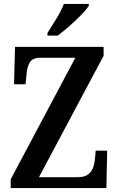

<svg xmlns="http://www.w3.org/2000/svg" viewBox="-20 -951 599 971"><path d="M34 0V-44L361 -659H185Q144 -659 130 -634.5Q116 -610 114 -573L109 -525H51L56 -714H504V-669L177 -55H373Q407 -55 424.5 -68Q442 -81 450 -101.5Q458 -122 460 -146L464 -189H522L518 0ZM220 -784Q241 -817 265.5 -857Q290 -897 303 -931H429V-921Q418 -904 391 -876Q364 -848 331.5 -819.5Q299 -791 272 -771H220Z"/></svg>

Font: Noto Serif Myanmar Cond SemBd
Style: Regular
Weight: 600
Width: 3
Designer: Ben Mitchell and the Monotype Design Team
Foundry: Monotype Imaging Inc.
Version: Version 2.106; ttfautohint (v1.8.4.7-5d5b)